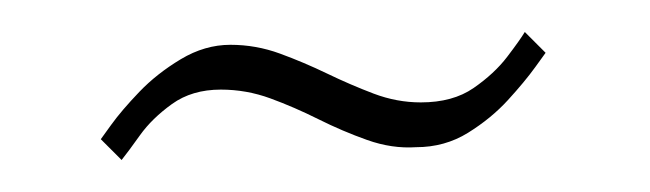

<svg xmlns="http://www.w3.org/2000/svg" viewBox="-20 -578 406 120"><path d="M43 -491Q43 -491 49.5 -500Q56 -509 67 -520.5Q78 -532 93 -541Q108 -550 124 -550Q140 -550 155 -544.5Q170 -539 184.5 -532Q199 -525 213.5 -519.5Q228 -514 243 -514Q263 -514 276 -523Q289 -532 297 -542.5Q305 -553 308 -558L321 -545Q321 -545 314.5 -536Q308 -527 297.5 -515.5Q287 -504 272.5 -495Q258 -486 240 -486Q225 -485 209.5 -490.5Q194 -496 179 -503.5Q164 -511 149 -516.5Q134 -522 118 -522Q100 -522 87.5 -513Q75 -504 67.5 -493.5Q60 -483 56 -478Z"/></svg>

Font: Genos Thin Light
Style: Italic
Weight: 300
Italic angle: -8°
Version: Version 1.010